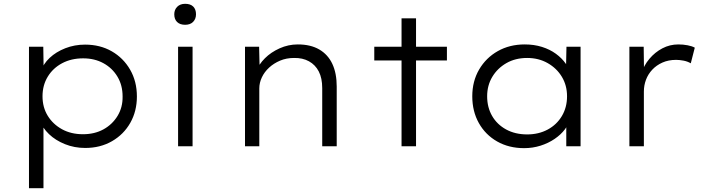

<svg xmlns="http://www.w3.org/2000/svg" viewBox="-20 -767 3713 1007"><path d="M132 220V-522H207L209 -394L194 -392Q207 -432 240.5 -463.5Q274 -495 322.5 -514Q371 -533 426 -533Q505 -533 566 -498Q627 -463 662.5 -401.5Q698 -340 698 -261Q698 -184 663.5 -123Q629 -62 567.5 -26.5Q506 9 427 9Q370 9 320.5 -11Q271 -31 237 -63.5Q203 -96 189 -135H208V220ZM415 -63Q476 -63 522.5 -88.5Q569 -114 596.5 -159Q624 -204 623 -261Q623 -320 596 -365Q569 -410 522.5 -435.5Q476 -461 416 -461Q354 -461 306 -435.5Q258 -410 230.5 -365Q203 -320 203 -262Q203 -204 230.5 -159.5Q258 -115 305.5 -89Q353 -63 415 -63Z M914 0V-522H990V0ZM951 -637Q924 -637 909 -651.5Q894 -666 894 -692Q894 -716 909.5 -731.5Q925 -747 951 -747Q979 -747 993.5 -732.5Q1008 -718 1008 -692Q1008 -668 993 -652.5Q978 -637 951 -637Z M1265 0V-522H1339L1342 -397L1324 -394Q1338 -430 1369.5 -461.5Q1401 -493 1446.5 -513.5Q1492 -534 1542 -534Q1609 -534 1654.5 -507.5Q1700 -481 1723 -432Q1746 -383 1746 -313V0H1670V-305Q1670 -357 1652 -392Q1634 -427 1600.5 -445.5Q1567 -464 1522 -463Q1482 -463 1449 -449Q1416 -435 1391.5 -412.5Q1367 -390 1353.5 -361.5Q1340 -333 1340 -303V0H1303Q1293 0 1283.5 0Q1274 0 1265 0Z M2086 0V-671H2162V0ZM1943 -450V-522H2324V-450Z M2729 10Q2649 10 2587.5 -25Q2526 -60 2491.5 -121.5Q2457 -183 2457 -262Q2457 -341 2493 -402.5Q2529 -464 2591 -499Q2653 -534 2732 -534Q2781 -534 2822.5 -521Q2864 -508 2895.5 -485Q2927 -462 2947 -433.5Q2967 -405 2972 -375L2948 -382L2951 -522H3025V0H2950V-136L2970 -147Q2964 -117 2943 -89Q2922 -61 2889 -38.5Q2856 -16 2815 -3Q2774 10 2729 10ZM2745 -62Q2805 -62 2852.5 -87.5Q2900 -113 2927 -158.5Q2954 -204 2954 -262Q2954 -319 2927 -364Q2900 -409 2852.5 -436Q2805 -463 2745 -463Q2683 -463 2636 -436Q2589 -409 2562 -364Q2535 -319 2535 -262Q2535 -204 2561 -159Q2587 -114 2634.5 -88Q2682 -62 2745 -62Z M3281 0V-522H3356L3358 -373L3344 -382Q3357 -424 3386 -458.5Q3415 -493 3454 -513.5Q3493 -534 3538 -534Q3563 -534 3586.5 -529.5Q3610 -525 3624 -517L3603 -435Q3586 -445 3565 -449Q3544 -453 3526 -453Q3486 -453 3454.5 -439Q3423 -425 3401 -401.5Q3379 -378 3368 -348.5Q3357 -319 3357 -287V0Z"/></svg>

Font: Lexend Exa Light
Style: Regular
Weight: 300
Designer: Bonnie Shaver-Troup, Thomas Jockin
Foundry: Lexend
Version: Version 1.007